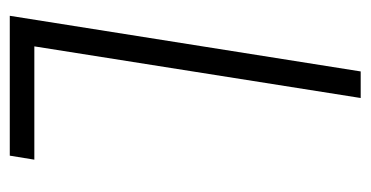

<svg xmlns="http://www.w3.org/2000/svg" viewBox="-198 -542 740 383"><g transform="rotate(90 171.5 -350.0)"><path d="M11 0 122 -700H175L72 -49H298L290 0Z"/></g></svg>

Font: Georama SemiCondensed Light
Style: Italic
Weight: 300
Width: 4
Italic angle: -9°
Designer: Jean-Baptiste Levee
Foundry: Production Type
Version: Version 1.000